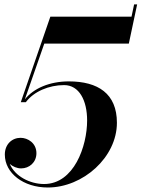

<svg xmlns="http://www.w3.org/2000/svg" viewBox="-20 -824 630 854"><path d="M500 -278C500 -408 415.5 -462 286 -462C201.5 -462 129.5 -431.5 90.5 -382L177 -630H553L590 -804.5H576.5L565 -750H204L72.5 -369.5H95C130 -417 198 -445.5 265 -445.5C332.5 -445.5 367.5 -377 367.5 -288C367.5 -173.5 309 -5.5 176 -5.5C113.5 -5.5 46 -40 23.5 -95C37 -83 55.5 -75 74 -75C110 -75 142 -101.5 142 -142.5C142 -187.5 104 -211 71.5 -211C33.5 -211 1.5 -182.5 1.5 -136.5C1.5 -54 84 10 192.5 10C349.5 10 500 -124.5 500 -278Z"/></svg>

Font: Bodoni* 16pt Medium
Style: Italic
Weight: 500
Italic angle: -13°
Version: Version 2.3